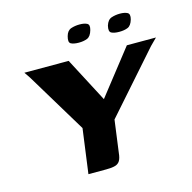

<svg xmlns="http://www.w3.org/2000/svg" viewBox="-91 -681 770 771"><g transform="rotate(-15 294.0 -295.0)"><path d="M452 -520Q431 -520 419.5 -526Q408 -532 414 -556Q421 -579 437.5 -584.5Q454 -590 473 -590Q492 -590 503.5 -584Q515 -578 509 -556Q502 -532 487.5 -526Q473 -520 452 -520ZM284 -520Q263 -520 251.5 -526Q240 -532 247 -557Q253 -579 269.5 -584.5Q286 -590 305 -590Q325 -590 336 -584Q347 -578 341 -557Q334 -532 319 -526Q304 -520 284 -520ZM184 0 209 -185 58 -435 41 -460H225L322 -275L467 -460H588L560 -432L342 -185L324 -51Q322 -30 315.5 -19Q309 -8 295.5 -4Q282 0 258 0Z"/></g></svg>

Font: Genos Thin SemiBold
Style: Italic
Weight: 600
Italic angle: -8°
Version: Version 1.010